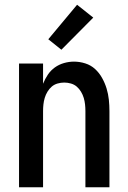

<svg xmlns="http://www.w3.org/2000/svg" viewBox="-20 -787 540 807"><path d="M60 0V-520H161V-435Q169 -455 181 -473Q193 -491 210.5 -503.5Q228 -516 249 -522Q270 -528 291 -528Q315 -528 338.5 -520.5Q362 -513 379.5 -497Q397 -481 409 -459.5Q421 -438 428 -415Q435 -392 437.5 -368Q440 -344 440 -320V0H339V-320Q339 -334 337.5 -348Q336 -362 332 -375.5Q328 -389 320.5 -401.5Q313 -414 302.5 -423Q292 -432 278 -436Q264 -440 250 -440Q236 -440 222 -436Q208 -432 197.5 -423Q187 -414 179.5 -401.5Q172 -389 168 -375.5Q164 -362 162.5 -348Q161 -334 161 -320V0ZM238 -578 183 -622 304 -767 372 -713Z"/></svg>

Font: Iosevka Custom Semibold
Style: Regular
Weight: 600
Designer: Belleve Invis
Foundry: Belleve Invis
Version: Version 27.0.2; ttfautohint (v1.8.4)